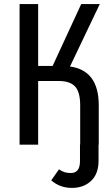

<svg xmlns="http://www.w3.org/2000/svg" viewBox="-20 -709 537 941"><path d="M464 -193V0H463V79Q463 143 426.5 177.5Q390 212 332 212Q274 212 231 175L269 121Q284 131 297 135Q310 139 327 139Q372 139 372 81V-1H373V-192Q373 -258 348 -285Q323 -312 268 -312H167V0H76V-689H167V-386H238L378 -689H469L323 -383Q464 -364 464 -193Z"/></svg>

Font: Fira Sans Compressed
Style: Regular
Weight: 400
Width: 1
Designer: bBox Type GmbH & Carrois Corporate GbR & Edenspiekermann AG
Foundry: bBox Type GmbH & Carrois Corporate GbR & Edenspiekermann AG
Version: Version 4.301